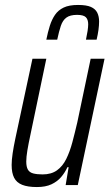

<svg xmlns="http://www.w3.org/2000/svg" viewBox="-20 -747 447 775"><path d="M129 8Q92 8 69.5 -1Q47 -10 37 -29.5Q27 -49 27 -81Q27 -101 31 -128Q35 -155 42 -188L111 -510H167L103 -204Q95 -167 90.5 -140Q86 -113 86 -95Q86 -74 92.5 -62.5Q99 -51 114 -47Q129 -43 152 -43Q187 -43 210 -59.5Q233 -76 247.5 -105.5Q262 -135 272 -172.5Q282 -210 292 -253L346 -510H402L294 0H245L257 -72H252Q242 -50 226.5 -32Q211 -14 187.5 -3Q164 8 129 8ZM167 -587Q173 -617 181 -642.5Q189 -668 202 -687Q215 -706 237 -716.5Q259 -727 295 -727Q329 -727 347 -719Q365 -711 372.5 -696Q380 -681 380 -660Q380 -645 377.5 -626.5Q375 -608 370 -587H327Q331 -606 333.5 -622Q336 -638 336 -649Q336 -668 326.5 -677.5Q317 -687 291 -687Q263 -687 248 -676Q233 -665 225.5 -642.5Q218 -620 211 -587Z"/></svg>

Font: Saira Condensed Light
Style: Italic
Weight: 300
Width: 3
Italic angle: -12°
Designer: Hector Gatti with collaboration of the Omnibus-Type team
Foundry: Omnibus-Type
Version: Version 1.101